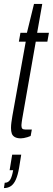

<svg xmlns="http://www.w3.org/2000/svg" viewBox="-38 -693 269 977"><path d="M68 11Q49 11 37.5 4.5Q26 -2 22 -13.5Q18 -25 18 -42Q18 -55 20 -70Q22 -85 25 -103L93 -481H58L66 -526H99L135 -673H177L151 -526H211L203 -481H144L75 -88Q74 -82 72.5 -71Q71 -60 71 -56Q71 -44 75 -39Q79 -34 90 -34H124L118 -1Q111 2 101.5 5Q92 8 83 9.5Q74 11 68 11ZM-18 264 -14 237Q4 237 13.5 222Q23 207 29 173H11L24 94H70L59 162Q53 197 43 220Q33 243 18 253.5Q3 264 -18 264Z"/></svg>

Font: Archivo ExtraCondensed ExtraLight
Style: Italic
Weight: 250
Width: 2
Italic angle: -10°
Designer: Hector Gatti
Foundry: Omnibus-Type
Version: Version 2.001